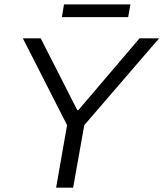

<svg xmlns="http://www.w3.org/2000/svg" viewBox="-20 -862 751 882"><path d="M264.2 -783.2 273.9 -841.8H579.1L568.8 -783.2ZM237.8 0 288.1 -287.1 85 -686H167L335 -356H339.8L621.1 -686H710.9L367.2 -287.1L315.9 0Z"/></svg>

Font: Archivo Light
Style: Italic
Weight: 300
Italic angle: -10°
Designer: Hector Gatti
Foundry: Omnibus-Type
Version: Version 2.001